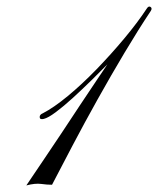

<svg xmlns="http://www.w3.org/2000/svg" viewBox="-20 -573 480 583"><path d="M110 -229Q143 -246 186 -281.5Q229 -317 273.5 -363Q318 -409 358 -457Q398 -505 425 -546Q431 -556 437 -552Q443 -548 438 -540Q400 -483 358.5 -413.5Q317 -344 276.5 -271.5Q236 -199 200.5 -131.5Q165 -64 138 -12Q123 -12 105 -14.5Q87 -17 60 -10Q61 -11 75.5 -33Q90 -55 114 -90Q138 -125 166 -167.5Q194 -210 222.5 -253Q251 -296 276 -333Q301 -370 317.5 -394.5Q334 -419 337 -424L373 -448Q371 -445 354.5 -427.5Q338 -410 313 -384.5Q288 -359 259 -330.5Q230 -302 201.5 -276Q173 -250 149.5 -232.5Q126 -215 113 -212Q101 -209 100.5 -217Q100 -225 110 -229Z"/></svg>

Font: Kapakana
Style: Regular
Weight: 400
Designer: Kousuke Nagai
Version: Version 1.002